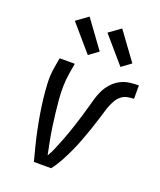

<svg xmlns="http://www.w3.org/2000/svg" viewBox="-141 -851 785 940"><g transform="rotate(20 252.0 -381.0)"><path d="M239 0H149Q139 -38 129.5 -75.5Q120 -113 112 -151.5Q104 -190 97.5 -229Q91 -268 86.5 -307Q82 -346 80 -386.5Q78 -427 85 -468L94 -520H173L164 -468Q158 -432 157.5 -396.5Q157 -361 160 -326.5Q163 -292 167 -257.5Q171 -223 176 -189Q181 -155 187.5 -121Q194 -87 201 -54L203 -56Q216 -78 225.5 -101.5Q235 -125 244.5 -148.5Q254 -172 262 -195.5Q270 -219 278 -243Q286 -267 293 -291Q300 -315 307 -339Q314 -363 320.5 -387Q327 -411 338 -434Q349 -457 367 -477Q385 -497 407.5 -509Q430 -521 455 -524.5Q480 -528 504 -528V-458Q488 -458 470.5 -454.5Q453 -451 439 -440Q425 -429 416 -413.5Q407 -398 400.5 -382Q394 -366 389.5 -349.5Q385 -333 379.5 -316.5Q374 -300 369 -284Q364 -268 358.5 -251.5Q353 -235 347 -219Q341 -203 335 -186.5Q329 -170 322.5 -154Q316 -138 308.5 -122Q301 -106 293.5 -90.5Q286 -75 277.5 -59.5Q269 -44 259.5 -29Q250 -14 239 0ZM388 -582 271 -718 332 -762 437 -618ZM218 -582 101 -718 162 -762 267 -618Z"/></g></svg>

Font: Iosevka Term Curly Oblique
Style: Regular
Weight: 400
Italic angle: -9°
Designer: Belleve Invis
Foundry: Belleve Invis
Version: Version 32.3.0